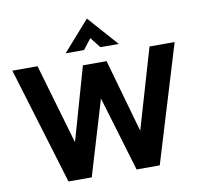

<svg xmlns="http://www.w3.org/2000/svg" viewBox="-96 -1024 1177 1126"><g transform="rotate(-10 493.0 -461.0)"><path d="M10 -697H160L299 -220L423 -656H564L687.5 -220L827 -697H976.5L765 0H627L493.5 -446L360 0H221.5ZM493.5 -922 652 -743H542.5L493.5 -805.5L445 -743H335.5Z"/></g></svg>

Font: HK Grotesk ExtraBold
Style: Regular
Weight: 800
Designer: Alfredo Marco Pradil
Foundry: Hanken Design Co.
Version: Version 3.001